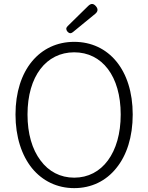

<svg xmlns="http://www.w3.org/2000/svg" viewBox="-20 -958 766 991"><path d="M580 -90C634 -156 665 -251 665 -367C665 -598 540 -742 363 -742C186 -742 60 -598 60 -367C60 -251 92 -156 145 -90C199 -24 275 13 363 13C452 13 527 -24 580 -90ZM537 -130C495 -73 435 -41 363 -41C291 -41 231 -73 189 -130C146 -187 122 -268 122 -367C122 -565 219 -688 363 -688C507 -688 603 -565 603 -367C603 -268 579 -187 537 -130ZM417 -842 472 -887C486 -899 487 -912 475 -926C462 -941 450 -941 436 -928L386 -879L329 -823C320 -814 320 -805 328 -795C337 -785 346 -784 356 -792Z"/></svg>

Font: GenSenRounded2 TW L
Style: Regular
Weight: 300
Version: Version 2.100;PS 2.1;hotconv 16.6.51;makeotf.lib2.5.65220 DE